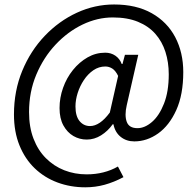

<svg xmlns="http://www.w3.org/2000/svg" viewBox="-20 -664 854 840"><path d="M353.3 155.5Q288.2 155.5 231.3 134.3Q174.4 113.1 131.8 72.2Q89.2 31.3 65.2 -28Q41.1 -87.3 41.1 -163.4Q41.1 -266.5 77.3 -354.1Q113.5 -441.8 175.8 -507.1Q238.1 -572.3 316.4 -608.4Q394.7 -644.4 479.2 -644.4Q576 -644.4 643.7 -606.3Q711.5 -568.1 746.7 -501.2Q781.8 -434.2 781.8 -348.6Q781.8 -250.2 751.3 -182.5Q720.7 -114.9 671.8 -80.1Q622.8 -45.4 567.6 -45.4Q532.9 -45.4 508.2 -65.1Q483.5 -84.7 476.3 -120.2H473Q451.7 -90.3 422.2 -71.9Q392.7 -53.4 359.5 -53.4Q328.2 -53.4 301.2 -68.9Q274.3 -84.5 257.4 -115.1Q240.5 -145.8 240.5 -191.2Q240.5 -236.3 255.9 -279.7Q271.3 -323.2 299.1 -357.7Q327 -392.3 363 -412.9Q399 -433.5 440.3 -433.5Q465.5 -433.5 484.7 -420.4Q503.9 -407.3 512.6 -383.9H515.8L526.6 -424.3H584.9L534.5 -203.7Q524.3 -159.4 534.4 -131.4Q544.4 -103.3 581.4 -103.3Q613.5 -103.3 645 -130.5Q676.6 -157.8 697.4 -210.5Q718.3 -263.2 718.3 -338.9Q718.3 -391.5 703.8 -436.9Q689.3 -482.2 659.6 -516Q629.8 -549.7 583.5 -568.7Q537.2 -587.7 473.5 -587.7Q406 -587.7 341 -556.5Q276 -525.2 223.1 -468.8Q170.3 -412.5 138.7 -337.2Q107.1 -262 107.1 -173.7Q107.1 -107.9 126.7 -57.1Q146.3 -6.2 181 28.3Q215.6 62.9 261.2 80.9Q306.9 98.8 359 98.8Q397.5 98.8 431.7 90.2Q466 81.7 495.9 64.5L520.2 111Q478.8 133 437.8 144.3Q396.8 155.5 353.3 155.5ZM373.8 -112.5Q395.2 -112.5 416.8 -127.2Q438.4 -141.8 460.5 -171.7L496.8 -331.9Q485.5 -355.1 471.2 -364.1Q456.9 -373.1 440.7 -373.1Q412.5 -373.1 388.5 -356.7Q364.5 -340.2 347 -313.9Q329.5 -287.6 319.8 -257.1Q310.2 -226.5 310.2 -198.5Q310.2 -155.7 328.2 -134.1Q346.3 -112.5 373.8 -112.5Z"/></svg>

Font: Source Sans 3
Style: Italic
Weight: 200
Italic angle: -11°
Designer: Paul D. Hunt
Foundry: Adobe
Version: Version 3.046;hotconv 1.0.118;makeotfexe 2.5.65603